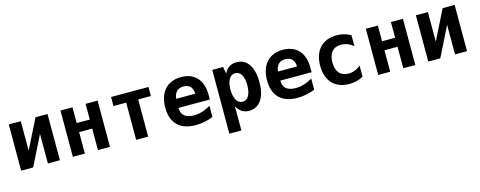

<svg xmlns="http://www.w3.org/2000/svg" viewBox="-32 -1274 5481 2194"><g transform="rotate(-15 2709.0 -176.5)"><path d="M74.2 0H216.3L390.6 -349.1V0H532.7V-546.9H390.6L216.3 -197.8V-546.9H74.2Z M686 0H828.1V-253.9H982.9V0H1125V-546.9H982.9V-360.8H828.1V-546.9H686Z M1434.6 0H1576.7V-439.9H1727.1V-546.9H1284.2V-439.9H1434.6Z M2137.7 14.2C2208 14.2 2279.8 0 2344.2 -26.9V-158.2C2274.4 -117.2 2212.9 -99.1 2147 -99.1C2047.4 -99.1 1997.1 -141.1 1996.6 -227.1H2367.2V-285.2C2367.2 -459.5 2272 -560.1 2114.3 -560.1C1948.2 -560.1 1851.1 -449.2 1851.1 -268.6C1851.1 -86.9 1949.2 14.2 2137.7 14.2ZM1998 -334C2005.9 -408.2 2043.9 -449.2 2113.8 -449.2C2182.6 -449.2 2222.2 -409.7 2223.1 -334.5Z M2481.4 208H2624V-77.1C2661.6 -13.2 2705.1 14.2 2768.6 14.2C2891.1 14.2 2966.3 -87.9 2966.3 -272.9C2966.3 -455.1 2893.6 -560.1 2770.5 -560.1C2700.7 -560.1 2653.3 -526.4 2624 -464.8L2609.9 -546.9H2481.4ZM2724.1 -105C2662.1 -105 2624 -168.5 2624 -273.9C2624 -379.4 2662.1 -442.9 2724.1 -442.9C2786.1 -442.9 2823.2 -379.4 2823.2 -273.9C2823.2 -168.5 2786.1 -105 2724.1 -105Z M3341.8 14.2C3412.1 14.2 3483.9 0 3548.3 -26.9V-158.2C3478.5 -117.2 3417 -99.1 3351.1 -99.1C3251.5 -99.1 3201.2 -141.1 3200.7 -227.1H3571.3V-285.2C3571.3 -459.5 3476.1 -560.1 3318.4 -560.1C3152.3 -560.1 3055.2 -449.2 3055.2 -268.6C3055.2 -86.9 3153.3 14.2 3341.8 14.2ZM3202.1 -334C3210 -408.2 3248 -449.2 3317.9 -449.2C3386.7 -449.2 3426.3 -409.7 3427.2 -334.5Z M3955.1 14.2C4017.1 14.2 4072.3 0 4120.6 -27.8V-159.2C4079.6 -123 4030.8 -103 3976.1 -103C3880.9 -103 3829.6 -163.6 3829.6 -272.5C3829.6 -382.3 3881.3 -443.8 3974.6 -443.8C4027.8 -443.8 4079.1 -423.8 4120.6 -388.2V-519C4066.4 -547.9 4013.2 -561 3954.6 -561C3786.1 -561 3684.6 -453.1 3684.6 -272.5C3684.6 -93.3 3784.7 14.2 3955.1 14.2Z M4298.3 0H4440.4V-253.9H4595.2V0H4737.3V-546.9H4595.2V-360.8H4440.4V-546.9H4298.3Z M4890.6 0H5032.7L5207 -349.1V0H5349.1V-546.9H5207L5032.7 -197.8V-546.9H4890.6Z"/></g></svg>

Font: Hack
Style: Bold
Weight: 700
Monospace: yes
Designer: Christopher Simpkins
Foundry: Christopher Simpkins
Version: Version 2.010